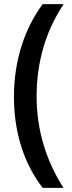

<svg xmlns="http://www.w3.org/2000/svg" viewBox="-20 -745 344 923"><path d="M47 -280C47 -105 97 44 185 158H285C202 28 156 -120 156 -281C156 -445 199 -595 286 -725H185C100 -611 47 -456 47 -280Z"/></svg>

Font: Noto Sans Georgian ExtraCondensed SemiBold
Style: Regular
Weight: 600
Width: 2
Designer: Monotype Design Team, Akaki Razmadze
Foundry: Google LLC
Version: Version 2.005